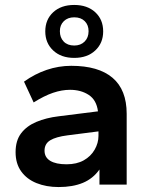

<svg xmlns="http://www.w3.org/2000/svg" viewBox="-20 -746 600 776"><path d="M217 10Q167 10 127.5 -6Q88 -22 65.5 -53.5Q43 -85 43 -131Q43 -178 65.5 -207.5Q88 -237 127.5 -253.5Q167 -270 217 -276L376 -296Q370 -342 338.5 -362.5Q307 -383 263 -383Q230 -383 194.5 -371Q159 -359 116 -332L77 -416Q120 -447 168.5 -463.5Q217 -480 268 -480Q378 -480 435 -431.5Q492 -383 492 -286V0H382V-61Q356 -24 315 -7Q274 10 217 10ZM249 -82Q290 -82 318.5 -98Q347 -114 362.5 -141Q378 -168 378 -197V-215L253 -199Q206 -193 183 -179Q160 -165 160 -137Q160 -110 183 -96Q206 -82 249 -82ZM280 -512Q227 -512 195 -542Q163 -572 163 -619Q163 -667 195 -696.5Q227 -726 280 -726Q333 -726 365 -696.5Q397 -667 397 -619Q397 -572 365 -542Q333 -512 280 -512ZM280 -562Q306 -562 322 -578Q338 -594 338 -620Q338 -645 322.5 -660.5Q307 -676 280 -676Q254 -676 238 -660.5Q222 -645 222 -620Q222 -594 237.5 -578Q253 -562 280 -562Z"/></svg>

Font: Gantari SemiBold
Style: Regular
Weight: 600
Designer: Anugrah Pasau
Foundry: Lafontype
Version: Version 1.000; ttfautohint (v1.8.3)